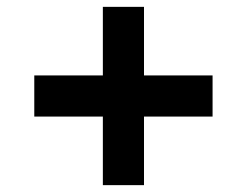

<svg xmlns="http://www.w3.org/2000/svg" viewBox="-20 -580 720 560"><path d="M280 -360V-560H400V-360H600V-240H400V-40H280V-240H80V-360Z"/></svg>

Font: Madhuban Bold
Style: Regular
Weight: 700
Designer: jaikishan Patel
Foundry: MagicType
Version: Version 1.000